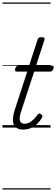

<svg xmlns="http://www.w3.org/2000/svg" viewBox="-20 -1030 453 1550"><path d="M168 16Q130 16 108.5 -1Q87 -18 84.5 -53.5Q82 -89 99 -143L200 -452H116Q105 -452 102.5 -458.5Q100 -465 103 -477Q107 -489 113 -494.5Q119 -500 130 -500H215L283 -709Q287 -721 293.5 -725.5Q300 -730 314 -730Q331 -730 337 -724Q343 -718 338 -706L271 -500H399Q410 -500 412 -494Q414 -488 411 -476Q407 -463 401 -457.5Q395 -452 384 -452H256L149 -126Q133 -75 142 -53Q151 -31 177 -31Q208 -31 235.5 -52.5Q263 -74 281 -102Q285 -109 292.5 -112.5Q300 -116 310 -109Q321 -103 322 -95.5Q323 -88 319 -80Q305 -55 283 -33Q261 -11 232.5 2.5Q204 16 168 16ZM0 490H388V500H0ZM0 -20H388V0H0ZM0 -505H388V-500H0ZM0 -1010H388V-1000H0Z"/></svg>

Font: Playwrite MX Guides
Style: Regular
Weight: 400
Designer: Veronika Burian, José Scaglione
Foundry: TypeTogether
Version: Version 1.003